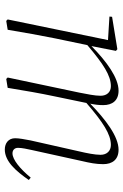

<svg xmlns="http://www.w3.org/2000/svg" viewBox="123 -625 514 800"><g transform="rotate(90 380.0 -225.0)"><path d="M603 12C653 12 694 -36 730 -88L720 -96C684 -52 645 -20 619 -20C605 -20 596 -29 596 -43C596 -60 601 -81 605 -100L651 -309C659 -343 664 -369 664 -398C664 -436 645 -462 604 -462C549 -462 479 -409 412 -344C416 -364 418 -379 418 -398C418 -436 399 -462 358 -462C304 -462 236 -412 172 -349L192 -451L185 -457L50 -435L49 -424L147 -418L61 0L67 6L104 0C116 -73 127 -132 140 -198L168 -332C247 -399 295 -430 339 -430C363 -430 379 -414 379 -387C379 -363 372 -330 366 -299L303 0L309 6L346 0C358 -73 368 -132 382 -198L409 -328C490 -398 540 -430 584 -430C608 -430 625 -414 625 -387C625 -363 618 -329 611 -299L565 -95C560 -70 556 -46 556 -31C556 -3 577 12 603 12Z"/></g></svg>

Font: Source Serif 4 Display Light
Style: Italic
Weight: 300
Italic angle: -12°
Designer: Frank Grießhammer
Foundry: Adobe Systems Incorporated
Version: Version 4.004;hotconv 1.0.117;makeotfexe 2.5.65602